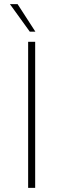

<svg xmlns="http://www.w3.org/2000/svg" viewBox="-20 -908 306 928"><path d="M116 -706H150V0H116ZM28 -888H65L151 -755H124Z"/></svg>

Font: Josefin Sans Thin ExtraLight
Style: Regular
Weight: 250
Version: Version 2.001